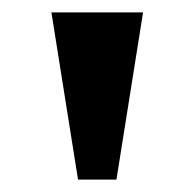

<svg xmlns="http://www.w3.org/2000/svg" viewBox="-20 -734 314 310"><path d="M106 -444H168L211 -714H63Z"/></svg>

Font: Noto Serif Ethiopic SemiCondensed
Style: Bold
Weight: 700
Width: 4
Designer: Monotype Design Team
Foundry: Monotype Imaging Inc.
Version: Version 2.102